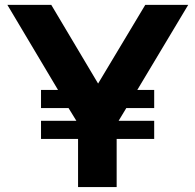

<svg xmlns="http://www.w3.org/2000/svg" viewBox="-20 -757 791 777"><path d="M295.9 0V-194.8H146V-268.1H289.1L257.3 -319.8H146V-393.1H214.8L9.8 -737.3H187.5L377 -418.9L567.9 -737.3H741.7L535.6 -393.1H604V-319.8H491.2L460 -268.1H604V-194.8H452.1V0Z"/></svg>

Font: New Shape
Style: Bold
Weight: 700
Designer: Wojciech Kalinowski "wmk69" (wmk69@o2.pl)
Foundry: Wojciech Kalinowski "wmk69" (wmk69@o2.pl)
Version: Version 2.1.1; 2021-05-14